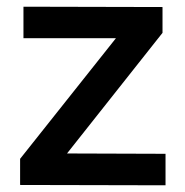

<svg xmlns="http://www.w3.org/2000/svg" viewBox="-20 -552 551 573"><path d="M50 -532 465 -531V-454L180 -94L474 -93V1L40 0V-78L326 -438H50Z"/></svg>

Font: Steamflix Grotesk
Style: Regular
Weight: 400
Designer: Julieta Ulanovsky
Foundry: Julieta Ulanovsky
Version: Version 4.000;PS 004.000;hotconv 1.0.88;makeotf.lib2.5.64775